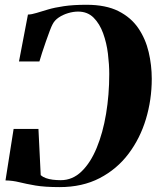

<svg xmlns="http://www.w3.org/2000/svg" viewBox="-20 -774 656 804"><path d="M342.5 -754Q423 -754 475.8 -727.5Q528.5 -701 559 -656.2Q589.5 -611.5 602.5 -556.2Q615.5 -501 615.5 -444Q615.5 -356.5 591 -275.2Q566.5 -194 518 -129.8Q469.5 -65.5 397.2 -28Q325 9.5 229.5 9.5Q167.5 9.5 128.2 2.8Q89 -4 60.8 -11Q32.5 -18 3 -18.5L37 -234H141L150.5 -40.5Q159 -33 172 -28.2Q185 -23.5 201 -21.5Q217 -19.5 234.5 -19.5Q283.5 -19.5 321.2 -55.8Q359 -92 385 -155Q411 -218 424.2 -297.5Q437.5 -377 437.5 -464Q437.5 -503.5 432 -548.8Q426.5 -594 412 -634.2Q397.5 -674.5 372 -700Q346.5 -725.5 307 -725.5Q287 -725.5 265.2 -719Q243.5 -712.5 226 -700.8Q208.5 -689 200 -672Q195.5 -664 188 -644Q180.5 -624 172 -599.8Q163.5 -575.5 156.2 -553Q149 -530.5 145 -516.5H59.5L97 -713Q113 -713.5 133 -719.8Q153 -726 180.8 -734.2Q208.5 -742.5 247.8 -748.2Q287 -754 342.5 -754Z"/></svg>

Font: Merriweather 144pt ExtraBold
Style: Italic
Weight: 800
Italic angle: -7.8°
Version: Version 2.101